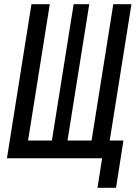

<svg xmlns="http://www.w3.org/2000/svg" viewBox="-20 -750 643 910"><path d="M442 140 464 0H13L129 -730H216L113 -84H226L329 -730H403L300 -84H414L517 -730H603L500 -84H565L530 140Z"/></svg>

Font: JetBrains Mono NL Medium
Style: Italic
Weight: 500
Italic angle: -9°
Monospace: yes
Designer: Philipp Nurullin, Konstantin Bulenkov
Foundry: JetBrains
Version: Version 2.305; ttfautohint (v1.8.4.7-5d5b)